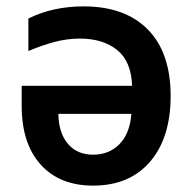

<svg xmlns="http://www.w3.org/2000/svg" viewBox="-20 -572 603 602"><path d="M242 -552Q372 -552 443.5 -479.5Q515 -407 515 -271Q515 -140 450.5 -65Q386 10 272 10Q167 10 107.5 -56Q48 -122 48 -240V-303H394Q392 -379 347.5 -415Q303 -451 231 -451Q189 -451 149 -440Q109 -429 69 -412V-514Q146 -552 242 -552ZM163 -215Q164 -155 193 -121Q222 -87 272 -87Q322 -87 354.5 -120Q387 -153 392 -215Z"/></svg>

Font: Noto Sans Mono SemiCondensed SemiBold
Style: Regular
Weight: 600
Width: 4
Designer: Monotype Design Team
Foundry: Monotype Imaging Inc.
Version: Version 2.014; ttfautohint (v1.8.4.7-5d5b)